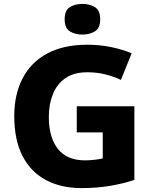

<svg xmlns="http://www.w3.org/2000/svg" viewBox="-20 -953 777 983"><path d="M373 -409H668V-32Q612 -13 543.5 -1.5Q475 10 397 10Q293 10 215.5 -31Q138 -72 95.5 -154Q53 -236 53 -359Q53 -470 96 -552.5Q139 -635 222.5 -679.5Q306 -724 427 -724Q492 -724 551 -711.5Q610 -699 654 -680L599 -544Q561 -562 518 -572.5Q475 -583 427 -583Q358 -583 314.5 -552.5Q271 -522 250.5 -470.5Q230 -419 230 -355Q230 -249 276.5 -190.5Q323 -132 415 -132Q438 -132 464.5 -135Q491 -138 506 -142V-275H373ZM402 -933Q439 -933 466 -916.5Q493 -900 493 -854Q493 -809 466 -792.5Q439 -776 402 -776Q364 -776 337.5 -792.5Q311 -809 311 -854Q311 -900 337.5 -916.5Q364 -933 402 -933Z"/></svg>

Font: Noto Sans Georgian ExtraBold
Style: Regular
Weight: 800
Designer: Monotype Design Team, Akaki Razmadze
Foundry: Google LLC
Version: Version 2.005; ttfautohint (v1.8.4.7-5d5b)